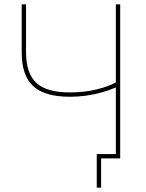

<svg xmlns="http://www.w3.org/2000/svg" viewBox="-20 -730 673 885"><path d="M514 0V-327Q482 -313 447 -303.5Q412 -294 376 -289Q340 -284 303 -284Q186 -284 133 -333Q80 -382 80 -488V-710H100V-490Q100 -392 147.5 -348Q195 -304 301 -304Q368 -304 424 -317.5Q480 -331 514 -350V-710H534V0ZM446 135H426V-20H528V0H446Z"/></svg>

Font: Raleway Thin
Style: Regular
Weight: 100
Designer: Matt McInerney, Pablo Impallari, Rodrigo Fuenzalida
Foundry: Matt McInerney, Pablo Impallari, Rodrigo Fuenzalida
Version: Version 4.026